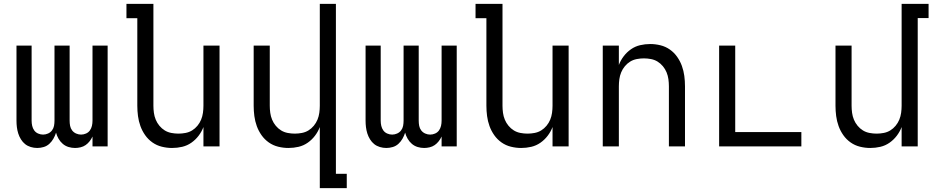

<svg xmlns="http://www.w3.org/2000/svg" viewBox="-20 -755 4840 990"><path d="M367 8Q350 8 333.5 3Q317 -2 304 -13Q291 -24 282 -39.5Q273 -55 269 -71Q264 -55 255.5 -40Q247 -25 234.5 -13.5Q222 -2 205.5 3Q189 8 172 8Q155 8 138.5 3Q122 -2 109.5 -12Q97 -22 88 -36.5Q79 -51 74 -67Q69 -83 67 -99.5Q65 -116 65 -133V-520H143V-133Q143 -119 146 -106Q149 -93 156.5 -82.5Q164 -72 176.5 -66.5Q189 -61 202 -61Q215 -61 227.5 -66.5Q240 -72 248 -82.5Q256 -93 258.5 -106Q261 -119 261 -133V-520H339V-133Q339 -119 341.5 -106Q344 -93 352 -82.5Q360 -72 372.5 -66.5Q385 -61 398 -61Q411 -61 423.5 -66.5Q436 -72 443.5 -82.5Q451 -93 454 -106Q457 -119 457 -133V-520H535V0H457V-51Q451 -38 442 -26.5Q433 -15 421.5 -7Q410 1 395.5 4.5Q381 8 367 8Z M867 8Q841 8 814.5 1.5Q788 -5 766 -20.5Q744 -36 728.5 -58Q713 -80 704 -105Q695 -130 691.5 -156.5Q688 -183 688 -210V-661H632V-735H771V-210Q771 -192 773.5 -173.5Q776 -155 783 -138Q790 -121 802 -106.5Q814 -92 829.5 -82.5Q845 -73 863.5 -69.5Q882 -66 900 -66Q918 -66 936.5 -69.5Q955 -73 970.5 -82.5Q986 -92 998 -106.5Q1010 -121 1017 -138Q1024 -155 1026.5 -173.5Q1029 -192 1029 -210V-520H1112V0H1029V-100Q1020 -76 1004 -55Q988 -34 966.5 -19Q945 -4 919.5 2Q894 8 867 8Z M1629 215V-100Q1620 -76 1604 -55Q1588 -34 1566.5 -19Q1545 -4 1519.5 2Q1494 8 1467 8Q1441 8 1414.5 1.5Q1388 -5 1366 -20.5Q1344 -36 1328.5 -58Q1313 -80 1304 -105Q1295 -130 1291.5 -156.5Q1288 -183 1288 -210V-520H1371V-210Q1371 -192 1373.5 -173.5Q1376 -155 1383 -138Q1390 -121 1402 -106.5Q1414 -92 1429.5 -82.5Q1445 -73 1463.5 -69.5Q1482 -66 1500 -66Q1518 -66 1536.5 -69.5Q1555 -73 1570.5 -82.5Q1586 -92 1598 -106.5Q1610 -121 1617 -138Q1624 -155 1626.5 -173.5Q1629 -192 1629 -210V-735H1712V141H1768V215Z M2167 8Q2150 8 2133.5 3Q2117 -2 2104 -13Q2091 -24 2082 -39.5Q2073 -55 2069 -71Q2064 -55 2055.5 -40Q2047 -25 2034.5 -13.5Q2022 -2 2005.5 3Q1989 8 1972 8Q1955 8 1938.5 3Q1922 -2 1909.5 -12Q1897 -22 1888 -36.5Q1879 -51 1874 -67Q1869 -83 1867 -99.5Q1865 -116 1865 -133V-520H1943V-133Q1943 -119 1946 -106Q1949 -93 1956.5 -82.5Q1964 -72 1976.5 -66.5Q1989 -61 2002 -61Q2015 -61 2027.5 -66.5Q2040 -72 2048 -82.5Q2056 -93 2058.5 -106Q2061 -119 2061 -133V-520H2139V-133Q2139 -119 2141.5 -106Q2144 -93 2152 -82.5Q2160 -72 2172.5 -66.5Q2185 -61 2198 -61Q2211 -61 2223.5 -66.5Q2236 -72 2243.5 -82.5Q2251 -93 2254 -106Q2257 -119 2257 -133V-520H2335V0H2257V-51Q2251 -38 2242 -26.5Q2233 -15 2221.5 -7Q2210 1 2195.5 4.5Q2181 8 2167 8Z M2667 8Q2641 8 2614.5 1.5Q2588 -5 2566 -20.5Q2544 -36 2528.5 -58Q2513 -80 2504 -105Q2495 -130 2491.5 -156.5Q2488 -183 2488 -210V-661H2432V-735H2571V-210Q2571 -192 2573.5 -173.5Q2576 -155 2583 -138Q2590 -121 2602 -106.5Q2614 -92 2629.5 -82.5Q2645 -73 2663.5 -69.5Q2682 -66 2700 -66Q2718 -66 2736.5 -69.5Q2755 -73 2770.5 -82.5Q2786 -92 2798 -106.5Q2810 -121 2817 -138Q2824 -155 2826.5 -173.5Q2829 -192 2829 -210V-520H2912V0H2829V-100Q2820 -76 2804 -55Q2788 -34 2766.5 -19Q2745 -4 2719.5 2Q2694 8 2667 8Z M3088 0V-520H3171V-420Q3180 -444 3196 -465Q3212 -486 3233.5 -501Q3255 -516 3280.5 -522Q3306 -528 3333 -528Q3359 -528 3385.5 -521.5Q3412 -515 3434 -499.5Q3456 -484 3471.5 -462Q3487 -440 3496 -415Q3505 -390 3508.5 -363.5Q3512 -337 3512 -310V0H3429V-310Q3429 -328 3426.5 -346.5Q3424 -365 3417 -382Q3410 -399 3398 -413.5Q3386 -428 3370.5 -437.5Q3355 -447 3336.5 -450.5Q3318 -454 3300 -454Q3282 -454 3263.5 -450.5Q3245 -447 3229.5 -437.5Q3214 -428 3202 -413.5Q3190 -399 3183 -382Q3176 -365 3173.5 -346.5Q3171 -328 3171 -310V0Z M3688 0V-520H3771V-74H4112V0Z M4467 8Q4441 8 4414.5 1.5Q4388 -5 4366 -20.5Q4344 -36 4328.5 -58Q4313 -80 4304 -105Q4295 -130 4291.5 -156.5Q4288 -183 4288 -210V-520H4371V-210Q4371 -192 4373.5 -173.5Q4376 -155 4383 -138Q4390 -121 4402 -106.5Q4414 -92 4429.5 -82.5Q4445 -73 4463.5 -69.5Q4482 -66 4500 -66Q4518 -66 4536.5 -69.5Q4555 -73 4570.5 -82.5Q4586 -92 4598 -106.5Q4610 -121 4617 -138Q4624 -155 4626.5 -173.5Q4629 -192 4629 -210V-735H4768V-662H4712V0H4629V-100Q4620 -76 4604 -55Q4588 -34 4566.5 -19Q4545 -4 4519.5 2Q4494 8 4467 8Z"/></svg>

Font: Iosevka Extended
Style: Regular
Weight: 400
Width: 7
Monospace: yes
Designer: Belleve Invis
Foundry: Belleve Invis
Version: Version 32.5.0; ttfautohint (v1.8.4)